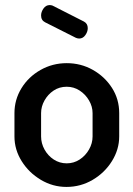

<svg xmlns="http://www.w3.org/2000/svg" viewBox="-20 -729 526 757"><path d="M242 8Q188 8 141 -20Q94 -48 65.5 -93.5Q37 -139 37 -191V-283Q37 -336 64.5 -381Q92 -426 139.5 -453Q187 -480 243 -480Q299 -480 346 -453.5Q393 -427 421.5 -382.5Q450 -338 450 -283V-191Q450 -140 421.5 -94Q393 -48 345.5 -20Q298 8 242 8ZM243 -85Q271 -85 294 -100Q317 -115 331 -139.5Q345 -164 345 -191V-283Q345 -309 331 -333Q317 -357 294 -372Q271 -387 243 -387Q214 -387 191.5 -372Q169 -357 155.5 -333Q142 -309 142 -283V-191Q142 -164 155.5 -139.5Q169 -115 192 -100Q215 -85 243 -85ZM292 -577Q288 -577 285 -578Q282 -579 279 -580L158 -641Q142 -649 142 -668Q142 -682 151.5 -695.5Q161 -709 176 -709Q181 -709 187 -707L311 -644Q326 -636 326 -618Q326 -604 316.5 -590.5Q307 -577 292 -577Z"/></svg>

Font: Dosis SemiBold
Style: Regular
Weight: 600
Designer: EdgarTolentino, PabloImpallari, IginoMarini
Foundry: EdgarTolentino, PabloImpallari, IginoMarini
Version: Version 3.001; ttfautohint (v1.8.2)